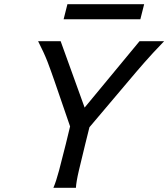

<svg xmlns="http://www.w3.org/2000/svg" viewBox="-20 -895 802 915"><path d="M234.4 0Q247.1 -28.8 261.5 -82.8Q275.9 -136.7 293.5 -208L314 -292.5L239.3 -509.8Q231 -533.2 223.1 -555.7Q215.3 -578.1 206.3 -601.1Q197.3 -624 186.3 -647.9Q175.3 -671.9 161.6 -698.7H269L383.3 -382.3L645 -698.7H762.2Q732.9 -668.5 710.2 -643.8Q687.5 -619.1 668.2 -597.2Q648.9 -575.2 630.9 -554.2Q612.8 -533.2 593.3 -509.8L406.2 -288.6L386.2 -208Q368.7 -136.7 356 -82.8Q343.3 -28.8 341.8 0ZM301.3 -875H667L648.9 -803.2H283.2Z"/></svg>

Font: Andika New Basic
Style: Italic
Weight: 400
Italic angle: -14°
Designer: Victor Gaultney, Annie Olsen, Julie Remington, Don Collingsworth, Eric Hays
Foundry: SIL International
Version: Version 5.500